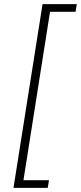

<svg xmlns="http://www.w3.org/2000/svg" viewBox="-20 -725 390 925"><path d="M45 180 185 -705H350L344 -668H221L93 143H216L210 180Z"/></svg>

Font: Nunito Sans 12pt ExtraLight
Style: Italic
Weight: 200
Italic angle: -9°
Designer: Vernon Adams
Foundry: Vernon Adams
Version: Version 3.101;gftools[0.9.27]